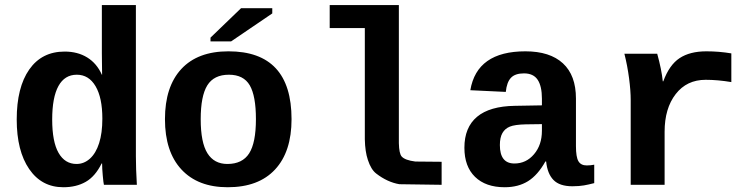

<svg xmlns="http://www.w3.org/2000/svg" viewBox="-20 -745 3040 774"><path d="M398.9 0Q397 -7.3 394.3 -36.9Q391.6 -66.4 391.6 -85.9H389.6Q363.8 -33.7 325.7 -12Q287.6 9.8 235.4 9.8Q147.9 9.8 97.7 -63.5Q47.4 -136.7 47.4 -263.2Q47.4 -392.6 97.9 -464.8Q148.4 -537.1 240.7 -537.1Q293 -537.1 331.5 -513.4Q370.1 -489.7 390.6 -443.8H391.6L390.6 -530.8V-724.6H527.8V-115.2Q527.8 -66.4 531.7 0ZM392.6 -266.6Q392.6 -351.1 365.2 -397.5Q337.9 -443.8 289.6 -443.8Q240.7 -443.8 215.6 -398.2Q190.4 -352.5 190.4 -263.2Q190.4 -173.3 216.1 -128.7Q241.7 -84 288.6 -84Q318.8 -84 342.8 -105.7Q366.7 -127.4 379.6 -168Q392.6 -208.5 392.6 -266.6Z M1155.3 -264.6Q1155.3 -133.3 1088.9 -61.8Q1022.5 9.8 897.9 9.8Q777.8 9.8 711.4 -61.8Q645 -133.3 645 -264.6Q645 -395.5 710.9 -466.8Q776.9 -538.1 900.9 -538.1Q1155.3 -538.1 1155.3 -264.6ZM1011.7 -264.6Q1011.7 -358.4 986.8 -401.1Q961.9 -443.8 902.8 -443.8Q842.3 -443.8 815.7 -400.9Q789.1 -357.9 789.1 -264.6Q789.1 -170.4 816.2 -127.2Q843.3 -84 896.5 -84Q957 -84 984.4 -126.7Q1011.7 -169.4 1011.7 -264.6ZM828.6 -578.1V-593.3L951.7 -711.9H1077.6V-690.9L911.6 -578.1Z M1654.3 -93.8 1760.3 -92.8V0L1589.8 -2.4Q1541.5 -10.7 1496.6 -45.4Q1475.6 -61.5 1462.9 -100.6Q1451.7 -133.8 1450.7 -183.6V-631.8H1309.1V-724.6H1587.9V-168Q1588.9 -126 1599.1 -114.3Q1612.3 -99.1 1654.3 -93.8ZM1657.2 -92.8ZM1587.9 -168ZM1592.3 0ZM1450.7 -183.6Z M2014.6 9.8Q1938 9.8 1895 -32Q1852.1 -73.7 1852.1 -149.4Q1852.1 -231.4 1903.1 -274.2Q1954.1 -316.9 2055.7 -318.4L2164.6 -320.3V-347.2Q2164.6 -397.5 2147.5 -423.3Q2130.4 -449.2 2092.3 -449.2Q2056.6 -449.2 2039.8 -431.4Q2022.9 -413.6 2019 -374.5L1876 -381.3Q1902.3 -538.1 2098.1 -538.1Q2196.8 -538.1 2249.3 -489.7Q2301.8 -441.4 2301.8 -347.7V-156.2Q2301.8 -111.8 2311.8 -95Q2321.8 -78.1 2345.2 -78.1Q2360.8 -78.1 2375.5 -81.1V-6.8Q2363.3 -3.9 2353.5 -1.5Q2343.8 1 2334 2.4Q2324.2 3.9 2313.2 4.9Q2302.2 5.9 2287.6 5.9Q2235.8 5.9 2211.2 -19.5Q2186.5 -44.9 2181.6 -94.2H2178.7Q2147.9 -39.1 2108.6 -14.6Q2069.3 9.8 2014.6 9.8ZM2164.6 -244.6 2099.1 -243.7Q2055.2 -242.7 2035.4 -234.6Q2015.6 -226.6 2005.4 -208.7Q1995.1 -190.9 1995.1 -160.2Q1995.1 -85.9 2053.7 -85.9Q2101.1 -85.9 2132.8 -123.3Q2164.6 -160.6 2164.6 -217.8Z M2928.2 -414.1Q2873.5 -423.3 2824.7 -423.3Q2748.5 -423.3 2703.9 -365.7Q2659.2 -308.1 2659.2 -213.9V0H2522.5V-342.3Q2522.5 -379.4 2515.9 -429.7Q2509.3 -480 2497.1 -528.3H2629.4Q2647 -464.8 2651.9 -417H2653.8Q2678.2 -483.4 2719.7 -510.7Q2761.2 -538.1 2827.6 -538.1Q2878.4 -538.1 2928.2 -529.8Z"/></svg>

Font: Liberation Mono
Style: Bold
Weight: 700
Monospace: yes
Designer: Steve Matteson
Foundry: Ascender Corporation
Version: Version 2.1.5